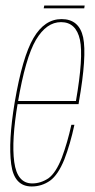

<svg xmlns="http://www.w3.org/2000/svg" viewBox="-20 -671 344 694"><path d="M94.5 3 96.5 -8Q42 -8 31.5 -85.5Q21 -162.5 44.5 -300.5Q72 -462.5 110 -527Q148 -591 200.5 -591Q255 -591 269 -527Q282 -464.5 254.5 -306H41L39 -294.5H264Q265 -299 265 -301.5Q294.5 -469.5 280.5 -536Q266 -602 202.5 -602Q141 -602 101 -533.5Q61 -465.5 33 -300.5Q9.5 -159 20.5 -77.5Q31 3 94.5 3ZM96.5 -8 94.5 3Q131 3 161 -18Q190 -39 212.5 -94.5Q234 -150 249 -220H238Q224 -156 203.5 -101Q182 -46 155 -26.5Q127 -8 96.5 -8ZM138 -641H284.5L286 -651H140Z"/></svg>

Font: Anybody Thin Condensed
Style: Italic
Weight: 100
Width: 3
Italic angle: -10°
Version: Version 1.113;gftools[0.9.25]